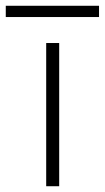

<svg xmlns="http://www.w3.org/2000/svg" viewBox="-97 -645 363 665"><path d="M63 0V-496H108V0ZM-77 -586V-625H246V-586Z"/></svg>

Font: DM Sans 28pt ExtraLight
Style: Regular
Weight: 250
Version: Version 4.004;gftools[0.9.30]